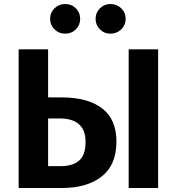

<svg xmlns="http://www.w3.org/2000/svg" viewBox="-20 -938 883 958"><path d="M305 -770Q274 -770 252 -791.5Q230 -813 230 -844Q230 -875 252 -896.5Q274 -918 305 -918Q337 -918 358.5 -896.5Q380 -875 380 -844Q380 -813 358.5 -791.5Q337 -770 305 -770ZM531 -918Q563 -918 585 -896.5Q607 -875 607 -844Q607 -813 585 -791.5Q563 -770 531 -770Q500 -770 478.5 -791.5Q457 -813 457 -844Q457 -875 478.5 -896.5Q500 -918 531 -918ZM287 -452Q419 -452 490 -397Q561 -342 561 -232Q561 -115 487.5 -57.5Q414 0 290 0H73V-692H220V-452ZM622 -692H769V0H622ZM282 -109Q343 -109 375 -137Q407 -165 407 -230Q407 -347 277 -347H220V-109Z"/></svg>

Font: FiraGO SemiBold
Style: Regular
Weight: 600
Designer: bBox Type
Foundry: bBox Type GmbH
Version: Version 1.001;PS 001.001;hotconv 1.0.88;makeotf.lib2.5.64775